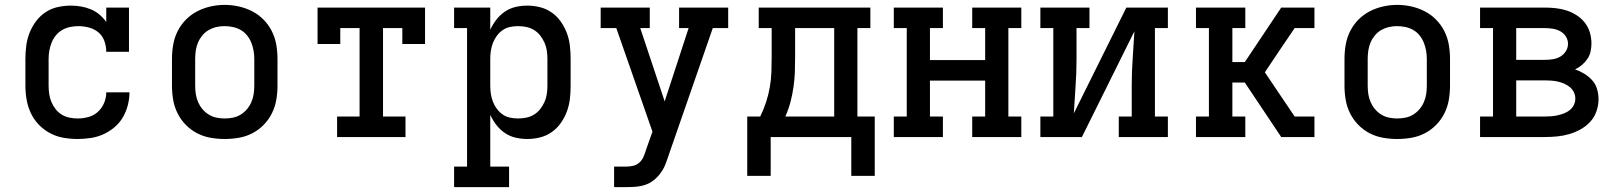

<svg xmlns="http://www.w3.org/2000/svg" viewBox="-20 -561 6640 786"><path d="M298 8Q269 8 240 3Q211 -2 185.5 -15.5Q160 -29 139.5 -50Q119 -71 106.5 -97.5Q94 -124 89 -152.5Q84 -181 84 -210V-320Q84 -347 87.5 -374Q91 -401 101 -426.5Q111 -452 127.5 -474Q144 -496 166.5 -511Q189 -526 216 -532Q243 -538 270 -538Q291 -538 311.5 -534.5Q332 -531 351.5 -523Q371 -515 387 -501.5Q403 -488 415 -471V-530H508V-349H415Q415 -371 407.5 -392.5Q400 -414 383.5 -428Q367 -442 345 -448Q323 -454 301 -454Q284 -454 267 -450.5Q250 -447 235 -438.5Q220 -430 209 -416.5Q198 -403 191.5 -387Q185 -371 182 -354Q179 -337 179 -320V-210Q179 -193 181.5 -176Q184 -159 190.5 -143.5Q197 -128 207.5 -114.5Q218 -101 232.5 -92Q247 -83 264 -79.5Q281 -76 298 -76Q320 -76 342 -82Q364 -88 380.5 -103Q397 -118 406 -139Q415 -160 415 -183Q415 -183 415 -183Q415 -183 415 -183H510Q510 -183 510 -182.5Q510 -182 510 -182Q510 -156 503 -129.5Q496 -103 482.5 -80Q469 -57 448 -39.5Q427 -22 402.5 -11Q378 0 351 4Q324 8 298 8Z M900 8Q871 8 842 3Q813 -2 787 -15.5Q761 -29 740.5 -50Q720 -71 707 -97Q694 -123 689 -152Q684 -181 684 -210V-320Q684 -349 689 -378Q694 -407 707 -433Q720 -459 740.5 -480Q761 -501 787 -514.5Q813 -528 842 -534.5Q871 -541 900 -541Q929 -541 958 -534.5Q987 -528 1013 -514.5Q1039 -501 1059.5 -480Q1080 -459 1093 -433Q1106 -407 1111 -378Q1116 -349 1116 -320V-210Q1116 -181 1111 -152Q1106 -123 1093 -97Q1080 -71 1059.5 -50Q1039 -29 1013 -15.5Q987 -2 958 3Q929 8 900 8ZM900 -76Q917 -76 934 -79.5Q951 -83 965.5 -92Q980 -101 991 -114Q1002 -127 1009 -143Q1016 -159 1018.5 -176Q1021 -193 1021 -210V-320Q1021 -337 1018 -354Q1015 -371 1008.5 -387Q1002 -403 991 -416.5Q980 -430 965 -438.5Q950 -447 933 -450.5Q916 -454 898 -454Q881 -454 864.5 -450Q848 -446 833.5 -437.5Q819 -429 808 -415.5Q797 -402 790.5 -386.5Q784 -371 781.5 -354Q779 -337 779 -320V-210Q779 -193 781.5 -176Q784 -159 791 -143Q798 -127 809 -114Q820 -101 834.5 -92Q849 -83 866 -79.5Q883 -76 900 -76Z M1360 0V-84H1452V-446H1373V-381H1280V-530H1720V-381H1627V-446H1548V-84H1640V0Z M1839 205V121H1892V-446H1839V-530H1987V-439Q1997 -461 2012 -480.5Q2027 -500 2047 -513.5Q2067 -527 2090.5 -532.5Q2114 -538 2139 -538Q2165 -538 2191 -531.5Q2217 -525 2239 -509.5Q2261 -494 2276.5 -471.5Q2292 -449 2301 -424.5Q2310 -400 2313 -373.5Q2316 -347 2316 -320V-210Q2316 -183 2313 -156.5Q2310 -130 2301 -105.5Q2292 -81 2276.5 -58.5Q2261 -36 2239 -20.5Q2217 -5 2191 1.5Q2165 8 2139 8Q2114 8 2090.5 2.5Q2067 -3 2047 -16.5Q2027 -30 2012 -49.5Q1997 -69 1987 -91V121H2064V205ZM2101 -76Q2118 -76 2135 -79.5Q2152 -83 2166.5 -92Q2181 -101 2191.5 -114.5Q2202 -128 2209 -143.5Q2216 -159 2218.5 -176Q2221 -193 2221 -210V-320Q2221 -337 2218.5 -354Q2216 -371 2209 -386.5Q2202 -402 2191.5 -415.5Q2181 -429 2166.5 -438Q2152 -447 2135 -450.5Q2118 -454 2101 -454Q2084 -454 2067.5 -450.5Q2051 -447 2037.5 -437.5Q2024 -428 2014 -414.5Q2004 -401 1998 -385.5Q1992 -370 1989.5 -353.5Q1987 -337 1987 -320V-210Q1987 -193 1989.5 -176.5Q1992 -160 1998 -144.5Q2004 -129 2014 -115.5Q2024 -102 2037.5 -92.5Q2051 -83 2067.5 -79.5Q2084 -76 2101 -76Z M2494 205V121H2544Q2559 121 2573 117.5Q2587 114 2597.5 104.5Q2608 95 2614 81.5Q2620 68 2624 55V54Q2624 54 2624 54Q2624 54 2624 54L2651 -22L2503 -446H2439V-530H2640V-446H2601L2701 -146L2799 -446H2760V-530H2961V-446H2898L2715 81Q2709 100 2701.5 117.5Q2694 135 2682 150.5Q2670 166 2654.5 178Q2639 190 2620.5 196Q2602 202 2583 203.5Q2564 205 2544 205Z M3039 159V-84H3092Q3106 -112 3116 -142.5Q3126 -173 3131.5 -204.5Q3137 -236 3138 -267.5Q3139 -299 3139 -331V-446H3086V-530H3543V-446H3490V-84H3561V159H3465V0H3135V159ZM3195 -84H3395V-446H3235V-331Q3235 -300 3234 -268.5Q3233 -237 3228.5 -205.5Q3224 -174 3216 -143.5Q3208 -113 3195 -84Z M3639 0V-84H3692V-446H3639V-530H3840V-446H3787V-315H4013V-446H3960V-530H4161V-446H4108V-84H4161V0H3960V-84H4013V-231H3787V-84H3840V0Z M4239 0V-84H4292V-446H4239V-530H4440V-446H4387V-318Q4387 -263 4383 -207.5Q4379 -152 4376 -97L4591 -530H4761V-446H4708V-84H4761V0H4560V-84H4613V-212Q4613 -267 4617 -322.5Q4621 -378 4624 -433L4409 0Z M5280 -446 5308 -489V-530H5361V-446ZM4876 0V-84H4929V-446H4876V-530H5078V-446H5025V-307H5076L5225 -530H5308V-488L5280 -446L5223 -362L5158 -265L5280 -84H5361V0H5308V-42V0H5225L5076 -223H5025V-84H5078V0Z M5700 8Q5671 8 5642 3Q5613 -2 5587 -15.5Q5561 -29 5540.5 -50Q5520 -71 5507 -97Q5494 -123 5489 -152Q5484 -181 5484 -210V-320Q5484 -349 5489 -378Q5494 -407 5507 -433Q5520 -459 5540.5 -480Q5561 -501 5587 -514.5Q5613 -528 5642 -534.5Q5671 -541 5700 -541Q5729 -541 5758 -534.5Q5787 -528 5813 -514.5Q5839 -501 5859.5 -480Q5880 -459 5893 -433Q5906 -407 5911 -378Q5916 -349 5916 -320V-210Q5916 -181 5911 -152Q5906 -123 5893 -97Q5880 -71 5859.5 -50Q5839 -29 5813 -15.5Q5787 -2 5758 3Q5729 8 5700 8ZM5700 -76Q5717 -76 5734 -79.5Q5751 -83 5765.5 -92Q5780 -101 5791 -114Q5802 -127 5809 -143Q5816 -159 5818.5 -176Q5821 -193 5821 -210V-320Q5821 -337 5818 -354Q5815 -371 5808.5 -387Q5802 -403 5791 -416.5Q5780 -430 5765 -438.5Q5750 -447 5733 -450.5Q5716 -454 5698 -454Q5681 -454 5664.5 -450Q5648 -446 5633.5 -437.5Q5619 -429 5608 -415.5Q5597 -402 5590.5 -386.5Q5584 -371 5581.5 -354Q5579 -337 5579 -320V-210Q5579 -193 5581.5 -176Q5584 -159 5591 -143Q5598 -127 5609 -114Q5620 -101 5634.5 -92Q5649 -83 5666 -79.5Q5683 -76 5700 -76Z M6039 0V-84H6092V-446H6039V-530H6304Q6326 -530 6349 -527.5Q6372 -525 6393.5 -518Q6415 -511 6434.5 -498.5Q6454 -486 6468 -468Q6482 -450 6488.5 -428Q6495 -406 6495 -383Q6495 -367 6491.5 -350.5Q6488 -334 6478.5 -320Q6469 -306 6456 -295Q6443 -284 6428 -277Q6448 -270 6466 -259Q6484 -248 6498 -232.5Q6512 -217 6518 -196.5Q6524 -176 6524 -155Q6524 -130 6515.5 -105.5Q6507 -81 6490 -62.5Q6473 -44 6450.5 -31.5Q6428 -19 6404 -12Q6380 -5 6354.5 -2.5Q6329 0 6304 0ZM6187 -316H6304Q6320 -316 6336.5 -318.5Q6353 -321 6367 -329Q6381 -337 6390 -351Q6399 -365 6399 -382Q6399 -382 6399 -382Q6399 -382 6399 -382Q6399 -398 6390 -412Q6381 -426 6366.5 -433.5Q6352 -441 6336 -443.5Q6320 -446 6304 -446H6187ZM6187 -84H6304Q6317 -84 6330.5 -85Q6344 -86 6357 -89Q6370 -92 6383 -97Q6396 -102 6406.5 -110.5Q6417 -119 6423 -131.5Q6429 -144 6429 -157Q6429 -171 6423 -183.5Q6417 -196 6406.5 -204.5Q6396 -213 6383.5 -218.5Q6371 -224 6357.5 -227Q6344 -230 6330.5 -231Q6317 -232 6304 -232H6187Z"/></svg>

Font: Iosevka Slab Medium Extended
Style: Regular
Weight: 500
Width: 7
Monospace: yes
Designer: Belleve Invis
Foundry: Belleve Invis
Version: Version 11.1.1; ttfautohint (v1.8.3)